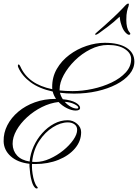

<svg xmlns="http://www.w3.org/2000/svg" viewBox="-20 -926 779 1085"><path d="M187.5 139.2Q185.5 139.2 182.9 138.2Q180.2 137.2 175.8 132.3Q166.5 122.1 160.2 101.1Q153.8 80.1 150.6 56.2Q147.5 32.2 146.5 13.7V-0.5Q79.6 -7.8 40.5 -43Q1.5 -78.1 0.5 -127.9Q-0.5 -175.3 21.5 -218.3Q43.5 -261.2 83.5 -294.9Q123.5 -328.6 177.2 -347.9Q231 -367.2 293.9 -367.2H296.9Q283.7 -385.3 277.8 -408.7Q201.7 -425.3 153.3 -460.9Q105 -496.6 84 -543.5Q82 -546.9 81.5 -550.5Q81.1 -554.2 81.1 -555.7Q81.1 -561.5 85 -561.5Q90.3 -561.5 95.2 -549.8Q139.2 -449.7 275.4 -421.9Q274.9 -425.3 274.9 -433.1Q274.4 -490.2 301 -536.4Q327.6 -582.5 371.8 -615.7Q416 -648.9 468.8 -666.5Q521.5 -684.1 572.3 -684.1Q651.4 -684.1 695.3 -656Q739.3 -627.9 739.3 -577.6Q739.3 -540 712.2 -507.1Q685.1 -474.1 637.9 -449.5Q590.8 -424.8 529.3 -410.9Q467.8 -397 398.9 -397Q354.5 -397 318.8 -401.9Q322.8 -383.8 335 -365.2Q382.8 -360.4 407.5 -346.2Q432.1 -332 432.6 -316.9Q432.6 -301.3 407.2 -301.3Q385.7 -301.3 359.1 -314.2Q332.5 -327.1 311 -349.6Q263.2 -344.2 216.8 -321Q170.4 -297.9 132.8 -263.4Q95.2 -229 73 -189.5Q50.8 -149.9 51.3 -112.3Q52.2 -73.2 76.7 -46.9Q101.1 -20.5 147.5 -13.2Q151.4 -57.1 170.2 -98.9Q189 -140.6 218.8 -173.8Q248.5 -207 285.4 -226.8Q322.3 -246.6 362.3 -246.6Q392.6 -246.6 415.5 -226.6Q438.5 -206.5 438.5 -179.2Q438.5 -128.4 403.8 -87.4Q369.1 -46.4 310.3 -22.7Q251.5 1 178.7 1Q173.8 1 169.7 0.7Q165.5 0.5 161.1 0.5Q160.6 3.9 160.6 7.6Q160.6 11.2 160.6 15.1Q160.6 33.2 164.1 55.9Q167.5 78.6 173.8 98.1Q180.2 117.7 188.5 127.4Q193.4 132.8 193.4 134.8Q193.4 139.2 187.5 139.2ZM390.1 -411.1Q444.8 -411.1 502.9 -423.6Q561 -436 610.6 -459.7Q660.2 -483.4 690.7 -516.8Q721.2 -550.3 721.2 -592.3Q721.2 -625.5 686 -648.7Q650.9 -671.9 589.8 -671.9Q539.6 -671.9 490.7 -647.2Q441.9 -622.6 402.8 -584Q363.8 -545.4 340.3 -502.2Q316.9 -459 316.9 -421.9V-415Q334 -413.1 352.3 -412.1Q370.6 -411.1 390.1 -411.1ZM414.6 -312.5Q422.4 -312.5 422.4 -318.4Q421.9 -326.7 399.9 -337.6Q377.9 -348.6 345.7 -350.6Q360.8 -333.5 379.4 -323Q397.9 -312.5 414.6 -312.5ZM181.6 -10.7Q220.2 -10.7 261.2 -29.1Q302.2 -47.4 337.4 -75.9Q372.6 -104.5 394.3 -135.7Q416 -167 416 -192.4Q416 -212.4 400.9 -223.4Q385.7 -234.4 363.3 -234.4Q322.8 -234.4 278.6 -206.8Q234.4 -179.2 201.4 -129.2Q168.5 -79.1 161.6 -11.7Q166.5 -11.2 171.6 -11Q176.8 -10.7 181.6 -10.7ZM520.5 -729.5Q517.6 -729.5 517.6 -731.4Q517.6 -734.4 521 -737.8Q524.4 -741.2 539.1 -753.9Q547.4 -760.7 571.3 -782Q595.2 -803.2 624.3 -830.6Q653.3 -857.9 675.8 -881.8Q689.9 -897.5 695.3 -901.6Q700.7 -905.8 704.6 -905.8Q708.5 -905.8 708.5 -901.9Q708.5 -898.4 706.1 -889.6Q701.7 -879.9 697.8 -861.8Q693.8 -843.8 693.8 -814.5Q693.8 -766.6 710 -746.1Q712.9 -742.2 714.6 -740Q716.3 -737.8 716.3 -735.4Q716.3 -729.5 708.5 -729.5Q700.7 -729.5 687 -744.6Q673.3 -759.8 664.6 -789.6Q661.1 -799.3 659.2 -810.3Q657.2 -821.3 656.2 -832Q620.1 -798.3 591.8 -777.1Q563.5 -755.9 539.1 -738.3Q531.2 -732.9 527.3 -731.2Q523.4 -729.5 520.5 -729.5Z"/></svg>

Font: Pinyon Script
Style: Regular
Weight: 400
Designer: Nicole Fally, Eben Sorkin
Foundry: Sorkin Type Co.
Version: Version 1.008; ttfautohint (v1.8.4.7-5d5b)